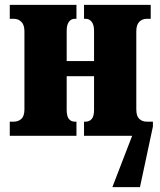

<svg xmlns="http://www.w3.org/2000/svg" viewBox="-20 -556 657 786"><path d="M20 0V-58H37Q55 -58 67.5 -69.5Q80 -81 80 -108V-428Q80 -454 67.5 -466.5Q55 -479 37 -479H20V-536H293V-479H286Q271 -479 262 -466.5Q253 -454 253 -430V-306H365V-430Q365 -454 355.5 -466.5Q346 -479 331 -479H324V-536H597V-479H581Q562 -479 550 -466.5Q538 -454 538 -428V-108Q538 -81 550 -69.5Q562 -58 581 -58H606V-38L553 210H440L521 0H324V-58H331Q346 -58 355.5 -69Q365 -80 365 -106V-244H253V-106Q253 -80 262 -69Q271 -58 286 -58H293V0Z"/></svg>

Font: Noto Serif Condensed Black
Style: Regular
Weight: 900
Width: 3
Designer: Monotype Design Team
Foundry: Monotype Imaging Inc.
Version: Version 2.015; ttfautohint (v1.8.4.7-5d5b)